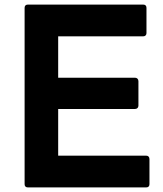

<svg xmlns="http://www.w3.org/2000/svg" viewBox="-20 -778 711 835"><path d="M101 37H616C625 37 630 32 630 23V-86C630 -95 625 -101 616 -101H233V-304H567C576 -304 582 -310 582 -318V-425C582 -434 576 -440 567 -440H233V-620H603C612 -620 617 -626 617 -634V-744C617 -753 612 -758 603 -758H101C92 -758 87 -753 87 -744V23C87 32 92 37 101 37Z"/></svg>

Font: LINE Seed JP_OTF Bold
Style: Regular
Weight: 700
Designer: LINE & Fontrix & Fontworks
Version: Version 1.009